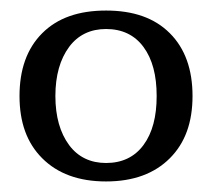

<svg xmlns="http://www.w3.org/2000/svg" viewBox="-20 -730 402 364"><path d="M60 -430C89 -401 129 -386 181 -386C233 -386 273 -401 302 -430C331 -459 345 -498 345 -548C345 -598 331 -638 302 -667C273 -696 233 -710 181 -710C129 -710 89 -696 60 -667C31 -638 17 -598 17 -548C17 -498 31 -459 60 -430ZM252 -455C235 -432 211 -421 181 -421C152 -421 128 -432 111 -455C94 -478 85 -509 85 -548C85 -587 94 -618 111 -641C128 -664 152 -675 181 -675C211 -675 235 -664 252 -641C269 -618 277 -587 277 -548C277 -509 269 -478 252 -455Z"/></svg>

Font: BUSH 25 TRIRONG 0515 A
Style: Regular
Weight: 400
Designer: Katatrad Team
Foundry: CadsonDemak